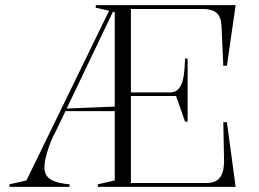

<svg xmlns="http://www.w3.org/2000/svg" viewBox="-20 -728 1008 748"><path d="M17 0V-10L83 -25L405 -686L353 -698V-708H431V-680L420 -682L199 -220Q187 -198 178.5 -177Q170 -156 164.5 -137.5Q159 -119 156 -104Q153 -89 153 -76Q153 -56 162.5 -42.5Q172 -29 194 -21Q216 -13 251 -10V0ZM234 -295V-305L431 -313V-295ZM771 -693H490V-368H644Q656 -368 665.5 -373.5Q675 -379 681 -389Q691 -403 695.5 -431.5Q700 -460 701 -500H711V-254H701L666 -354H490V-15H784Q818 -15 834.5 -33.5Q851 -52 853 -94L850 -252H864L898 0H361V-10L427 -25V-708H898L864 -472H850L843 -627Q841 -663 823.5 -678Q806 -693 771 -693Z"/></svg>

Font: Kalnia Thin Light
Style: Regular
Weight: 300
Version: Version 1.105